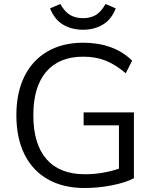

<svg xmlns="http://www.w3.org/2000/svg" viewBox="-20 -934 771 962"><path d="M651 -371V-41Q609 -19 541 -5.5Q473 8 403 8Q297 8 220 -35.5Q143 -79 102.5 -161Q62 -243 62 -357Q62 -470 102.5 -551.5Q143 -633 218.5 -676.5Q294 -720 397 -720Q472 -720 534.5 -697.5Q597 -675 642 -630L610 -567Q558 -611 508.5 -630.5Q459 -650 397 -650Q276 -650 211.5 -574.5Q147 -499 147 -357Q147 -212 213 -136.5Q279 -61 405 -61Q494 -61 576 -89V-306H399V-371ZM231 -892 282 -914Q305 -874 332 -858.5Q359 -843 396 -843Q433 -843 459.5 -858.5Q486 -874 509 -914L560 -892Q538 -836 495 -810.5Q452 -785 396 -785Q339 -785 296 -810.5Q253 -836 231 -892Z"/></svg>

Font: Muli
Style: Regular
Weight: 400
Designer: Vernon Adams
Foundry: Vernon Adams
Version: Version 2.000